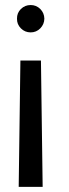

<svg xmlns="http://www.w3.org/2000/svg" viewBox="-20 -564 277 767"><path d="M150.4 182.6H54.7L61.5 -322.3H143.6ZM102.5 -543.9Q125 -543.9 140.9 -528.1Q156.7 -512.2 157.2 -489.3Q156.7 -466.8 140.9 -450.7Q125 -434.6 102.5 -434.6Q79.6 -434.6 63.5 -450.7Q47.4 -466.8 47.9 -489.3Q47.4 -512.2 63.5 -528.1Q79.6 -543.9 102.5 -543.9Z"/></svg>

Font: Inter Display V
Style: Regular
Weight: 400
Designer: Rasmus Andersson
Foundry: rsms
Version: Version 3.015;git-src